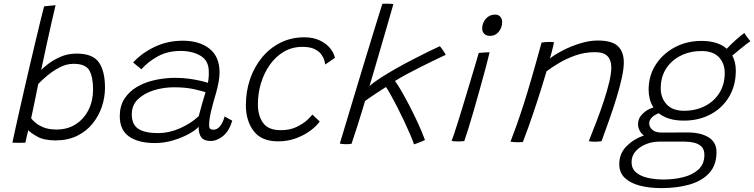

<svg xmlns="http://www.w3.org/2000/svg" viewBox="-20 -744 3983 1014"><path d="M45.5 9.5Q49 -8 58.2 -50Q67.5 -92 80.5 -150Q93.5 -208 108.8 -274.5Q124 -341 139.8 -408.2Q155.5 -475.5 170 -535.8Q184.5 -596 195.5 -641.8Q206.5 -687.5 213 -710.5Q220 -711.5 238.5 -713.2Q257 -715 273.5 -716.5Q264 -677 251.2 -620.8Q238.5 -564.5 224.5 -500.8Q210.5 -437 197.5 -374.5Q205.5 -383.5 232 -404.5Q258.5 -425.5 297.8 -443.2Q337 -461 384.5 -461Q470 -461 502.2 -414.5Q534.5 -368 534.5 -281Q534.5 -230 518 -180.8Q501.5 -131.5 468.8 -91Q436 -50.5 387 -26.5Q338 -2.5 273.5 -2.5Q212.5 -2.5 177 -22.5Q141.5 -42.5 129.5 -56.5Q125.5 -42 120.8 -21.8Q116 -1.5 114 9.5Q103 10 80.2 10.2Q57.5 10.5 45.5 9.5ZM144.5 -119.5Q150 -111 166.2 -96.8Q182.5 -82.5 210.2 -71.2Q238 -60 278.5 -60Q338 -60 381.2 -88.5Q424.5 -117 448 -164.8Q471.5 -212.5 471.5 -271Q471.5 -338 451.5 -372.5Q431.5 -407 368.5 -407Q331.5 -407 295.8 -388.5Q260 -370 230.2 -345Q200.5 -320 182 -301Q180.5 -293 175.2 -267Q170 -241 163.5 -209.5Q157 -178 151.5 -152.2Q146 -126.5 144.5 -119.5Z M798.5 11.5Q711.5 11.5 662 -22.8Q612.5 -57 612.5 -130.5Q612.5 -184 637.2 -222.5Q662 -261 704 -285.5Q746 -310 798.8 -321.5Q851.5 -333 907.5 -333Q945.5 -333 981.8 -327.8Q1018 -322.5 1044.2 -316Q1070.5 -309.5 1078 -306.5Q1084 -336 1082.5 -369.5Q1081.5 -424.5 1038.5 -449.8Q995.5 -475 933.5 -475Q865.5 -475 813.2 -446.2Q761 -417.5 726.5 -378L683 -414Q728 -463.5 796.2 -496.2Q864.5 -529 945.5 -529Q1033 -529 1086.2 -487Q1139.5 -445 1139.5 -361.5Q1139.5 -339.5 1134.8 -312.5Q1130 -285.5 1122 -256.5Q1108 -209.5 1096.2 -162.8Q1084.5 -116 1084.5 -83Q1084.5 -68 1090.2 -63.5Q1096 -59 1107 -59Q1146 -59 1166.5 -129L1206.5 -106.5Q1190.5 -52 1158.2 -25.8Q1126 0.5 1093 0.5Q1058.5 0.5 1043.8 -17.8Q1029 -36 1029 -74.5Q1012.5 -56 976.5 -36.2Q940.5 -16.5 893.8 -2.5Q847 11.5 798.5 11.5ZM815 -41Q872 -41 929.5 -66Q987 -91 1029.5 -130.5Q1040 -171 1048.5 -200.2Q1057 -229.5 1065.5 -257Q1050.5 -262.5 1005.8 -272.8Q961 -283 898 -283Q844.5 -283 793.5 -267.5Q742.5 -252 709.2 -220.5Q676 -189 676 -140.5Q676 -85.5 711.2 -63.2Q746.5 -41 815 -41Z M1668.5 -102.5Q1652.5 -79 1620.2 -54.8Q1588 -30.5 1544 -14Q1500 2.5 1448.5 2.5Q1361 2.5 1319.8 -51.8Q1278.5 -106 1278.5 -188.5Q1278.5 -261 1300.5 -325.8Q1322.5 -390.5 1363.5 -440.2Q1404.5 -490 1461.2 -518.5Q1518 -547 1587.5 -547Q1633.5 -547 1667.8 -531Q1702 -515 1722.8 -490Q1743.5 -465 1749 -438.5L1698 -403.5Q1697 -410.5 1692.8 -425.5Q1688.5 -440.5 1676.5 -457Q1664.5 -473.5 1640.8 -485Q1617 -496.5 1577.5 -496.5Q1523 -496.5 1479.5 -471Q1436 -445.5 1405.2 -402Q1374.5 -358.5 1358.2 -304.5Q1342 -250.5 1342 -193Q1342 -133 1369.5 -94.8Q1397 -56.5 1463 -56.5Q1511.5 -56.5 1547.2 -74Q1583 -91.5 1604 -111.5Q1625 -131.5 1629.5 -139Z M2166.5 18.5Q2159.5 -3 2145.5 -35.5Q2131.5 -68 2114 -105.2Q2096.5 -142.5 2078.2 -178.2Q2060 -214 2044.2 -242.2Q2028.5 -270.5 2018.5 -284.5Q2009.5 -279 1993 -268.2Q1976.5 -257.5 1958.8 -245.8Q1941 -234 1926.8 -224.2Q1912.5 -214.5 1908 -210.5Q1901.5 -189 1891.2 -155.2Q1881 -121.5 1869.8 -86.2Q1858.5 -51 1849.2 -23Q1840 5 1836.5 15.5Q1830.5 16.5 1823 17Q1815.5 17.5 1807 17.5Q1791.5 17.5 1774.5 14.5Q1779.5 -1.5 1791.8 -42.5Q1804 -83.5 1821.5 -141.2Q1839 -199 1859 -266Q1879 -333 1900 -401.5Q1921 -470 1940.2 -533Q1959.5 -596 1974.8 -645.8Q1990 -695.5 1999.5 -724Q2012 -724.5 2028 -724.5Q2047.5 -724.5 2057.5 -722Q2043 -671.5 2025.5 -610.8Q2008 -550 1990 -488.8Q1972 -427.5 1956.8 -375.2Q1941.5 -323 1931.5 -289.5Q1955 -310.5 1993.2 -335Q2031.5 -359.5 2076 -384.5Q2120.5 -409.5 2164.8 -432.2Q2209 -455 2245.2 -472.8Q2281.5 -490.5 2303 -500Q2310 -492.5 2320.5 -476.8Q2331 -461 2334 -454.5Q2316.5 -446.5 2281.2 -429.5Q2246 -412.5 2204.5 -391.8Q2163 -371 2125.5 -350.8Q2088 -330.5 2066 -316Q2075 -305.5 2095 -271.8Q2115 -238 2139.5 -191.2Q2164 -144.5 2186.8 -95Q2209.5 -45.5 2224.5 -4.5Q2220.5 -2.5 2209 2.2Q2197.5 7 2185.2 11.8Q2173 16.5 2166.5 18.5Z M2569 -554.5Q2548 -554.5 2537.2 -565.8Q2526.5 -577 2526.5 -593Q2526.5 -622.5 2545.8 -644.8Q2565 -667 2595 -667Q2612.5 -667 2622.2 -655.5Q2632 -644 2632 -627Q2632 -598.5 2614.2 -576.5Q2596.5 -554.5 2569 -554.5ZM2432 1Q2424.5 2 2415.5 2.5Q2406.5 3 2398 3Q2387.5 3 2379.2 2.2Q2371 1.5 2365 0.5Q2369.5 -10.5 2379.8 -41.5Q2390 -72.5 2403.8 -116.5Q2417.5 -160.5 2432.5 -210.2Q2447.5 -260 2462.2 -308.8Q2477 -357.5 2489 -398.2Q2501 -439 2508.5 -464.5Q2517.5 -465.5 2537 -466.8Q2556.5 -468 2565.5 -468Q2563 -456.5 2557 -432.5Q2551 -408.5 2543 -378.5Q2530.5 -331.5 2514.2 -273.5Q2498 -215.5 2481.8 -159.2Q2465.5 -103 2452 -59.8Q2438.5 -16.5 2432 1Z M2741.5 6Q2735 6.5 2727.2 6.8Q2719.5 7 2712 7Q2703 7 2693.2 6.2Q2683.5 5.5 2676 4.5Q2692 -37.5 2708.8 -84.2Q2725.5 -131 2744.8 -190.8Q2764 -250.5 2787.2 -330.5Q2810.5 -410.5 2840 -519Q2848 -520.5 2858.5 -521.5Q2869 -522.5 2881 -522.5Q2887.5 -522.5 2894.5 -522.2Q2901.5 -522 2906 -521Q2905 -515 2901 -498.2Q2897 -481.5 2892.2 -463.2Q2887.5 -445 2884 -435Q2910 -456 2952.8 -478Q2995.5 -500 3044.2 -515Q3093 -530 3136.5 -530Q3212.5 -530 3243.5 -500Q3274.5 -470 3274.5 -414.5Q3274.5 -380.5 3263.8 -331.8Q3253 -283 3235.5 -226Q3218 -169 3197.2 -110.5Q3176.5 -52 3157 1.5Q3151.5 2.5 3142.2 3.5Q3133 4.5 3122.5 4.5Q3103 4.5 3089.5 1.5Q3109.5 -47.5 3130.2 -102.2Q3151 -157 3168.8 -210.5Q3186.5 -264 3197.5 -310.2Q3208.5 -356.5 3208.5 -388Q3208.5 -426 3188.5 -447.2Q3168.5 -468.5 3122.5 -468.5Q3067.5 -468.5 3017.8 -450.8Q2968 -433 2929 -409.2Q2890 -385.5 2866.5 -367.5Q2840.5 -280 2815.8 -204.8Q2791 -129.5 2771.5 -75Q2752 -20.5 2741.5 6Z M3474 249.5Q3409 249.5 3358.5 236.2Q3308 223 3279.2 195Q3250.5 167 3250.5 123Q3250.5 67 3288.5 28.5Q3326.5 -10 3380.5 -28.5Q3365 -40 3357.5 -55.5Q3350 -71 3349.5 -86.5Q3349.5 -119.5 3373.8 -143.2Q3398 -167 3431 -176.5Q3417.5 -197.5 3411.5 -221.5Q3405.5 -245.5 3405.5 -270Q3405.5 -345 3443.5 -403.2Q3481.5 -461.5 3544.8 -494.8Q3608 -528 3684.5 -528Q3771 -528 3818.5 -486.5Q3840.5 -510.5 3866.2 -533.2Q3892 -556 3911 -570Q3915 -562 3926.2 -547.5Q3937.5 -533 3943 -526.5Q3936 -522 3919.2 -509Q3902.5 -496 3883 -480Q3863.5 -464 3847.5 -450.5Q3866 -416.5 3866 -371Q3866 -292 3830.2 -232.5Q3794.5 -173 3732.5 -140Q3670.5 -107 3592.5 -107Q3546.5 -107 3513.8 -117.5Q3481 -128 3459 -146Q3435.5 -137 3422 -123Q3408.5 -109 3408.5 -92.5Q3408.5 -73.5 3424.8 -58.8Q3441 -44 3473 -44Q3504 -44 3541.5 -44.2Q3579 -44.5 3611 -44.5Q3681 -44.5 3722.5 -18.5Q3764 7.5 3764 59Q3764 129.5 3724.5 171.2Q3685 213 3619.2 231.2Q3553.5 249.5 3474 249.5ZM3592 -159Q3654.5 -159 3703.2 -184Q3752 -209 3779.8 -254Q3807.5 -299 3807.5 -358.5Q3807.5 -409 3776.8 -441.8Q3746 -474.5 3685 -474.5Q3624.5 -474.5 3575.5 -450.2Q3526.5 -426 3498 -381.8Q3469.5 -337.5 3469.5 -277.5Q3469.5 -226.5 3500.8 -192.8Q3532 -159 3592 -159ZM3485 204Q3539 204 3588.2 191.8Q3637.5 179.5 3668.8 151Q3700 122.5 3700 73.5Q3700 45 3684.5 30Q3669 15 3645.2 9.5Q3621.5 4 3597.5 4H3460Q3426.5 4 3393.2 16.8Q3360 29.5 3337.8 53.8Q3315.5 78 3315.5 112.5Q3315.5 146 3338.5 166Q3361.5 186 3399.8 195Q3438 204 3485 204Z"/></svg>

Font: Grandstander ExtraLight
Style: Italic
Weight: 200
Italic angle: -15°
Designer: Tyler Finck
Foundry: Etcetera Type Co
Version: Version 1.200; ttfautohint (v1.8.3)